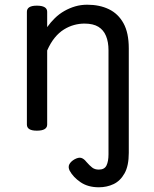

<svg xmlns="http://www.w3.org/2000/svg" viewBox="-20 -539 653 814"><path d="M526 109Q526 164 508 196Q490 228 461.5 241.5Q433 255 399 255Q353 255 321.5 233.5Q290 212 275 184Q268 169 274 157.5Q280 146 295 137Q313 127 324.5 130.5Q336 134 346 147Q360 163 371 171.5Q382 180 399 180Q423 180 431.5 162.5Q440 145 440 115V-326Q440 -361 429.5 -386.5Q419 -412 397 -425.5Q375 -439 338 -439Q316 -439 294 -433Q272 -427 251 -414Q230 -401 212 -379Q194 -357 180 -325V-11Q180 2 169 8.5Q158 15 136 15Q115 15 104.5 8.5Q94 2 94 -11V-489Q94 -502 104.5 -508.5Q115 -515 136 -515Q158 -515 169 -508.5Q180 -502 180 -489V-424Q195 -445 213 -462.5Q231 -480 253 -492.5Q275 -505 299 -512Q323 -519 350 -519Q402 -519 441.5 -500Q481 -481 503.5 -440.5Q526 -400 526 -334Z"/></svg>

Font: Playwrite PT
Style: Regular
Weight: 400
Designer: Veronika Burian, José Scaglione
Foundry: TypeTogether
Version: Version 1.002